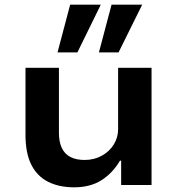

<svg xmlns="http://www.w3.org/2000/svg" viewBox="-20 -791 758 821"><path d="M297 10Q233 10 186 -13.5Q139 -37 114 -86.5Q89 -136 89 -214V-501H232V-223Q232 -185 244 -159Q256 -133 280.5 -120Q305 -107 342 -107Q383 -107 416 -125.5Q449 -144 467 -174Q485 -204 485 -238V-501H628V0H498V-104H493Q462 -51 414 -20.5Q366 10 297 10ZM403 -567 457 -771H588L487 -567ZM226 -567 280 -771H411L311 -567Z"/></svg>

Font: Nunito Sans 7pt SemiExpanded
Style: Bold
Weight: 700
Width: 6
Designer: Vernon Adams
Foundry: Vernon Adams
Version: Version 3.101;gftools[0.9.27]